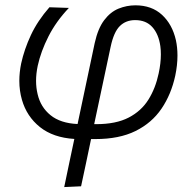

<svg xmlns="http://www.w3.org/2000/svg" viewBox="-20 -526 752 740"><path d="M227.5 195Q237 149 246.5 104Q256 59 266.5 9.5Q185 4.5 134 -36.2Q83 -77 64.5 -141.5Q54.5 -176.5 54.5 -214.5Q54.5 -246.5 61.5 -281Q73.5 -336 99.2 -391Q125 -446 170.5 -498L245.5 -495.5Q196.5 -444 167 -386Q137.5 -328 125.5 -273Q119 -242.5 119 -214.5Q119 -187.5 125 -163Q136.5 -113 174.8 -82Q213 -51 279 -48L345 -360Q357.5 -416.5 381.5 -448.2Q405.5 -480 437 -492.8Q468.5 -505.5 502 -505.5Q564.5 -505.5 604.2 -469Q644 -432.5 658 -371Q664 -343 664 -312Q664 -275 655.5 -234.5Q640 -162.5 602.5 -107.2Q565 -52 502.2 -21Q439.5 10 347.5 10H331Q320.5 59.5 311.5 103Q302 146.5 292.5 192ZM406.5 -346 343 -47.5H351Q427 -47.5 475.8 -72.8Q524.5 -98 552 -142Q579.5 -186 591.5 -243Q600 -282.5 600 -316.5Q600 -333 598 -348Q591.5 -394.5 567.2 -421.5Q543 -448.5 501 -448.5Q465 -448.5 441.8 -425.5Q418.5 -402.5 406.5 -346Z"/></svg>

Font: Heraclito Light
Style: Italic
Weight: 300
Italic angle: -12°
Designer: Kostas Bartsokas (font) & Cristiano Sobral (main changes)
Foundry: Kostas Bartsokas (font) & Cristiano Sobral (main changes)
Version: Version 1.00;July 8, 2020;FontCreator 13.0.0.2655 64-bit